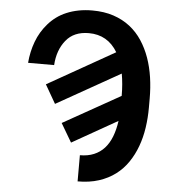

<svg xmlns="http://www.w3.org/2000/svg" viewBox="-62 -795 967 1064"><g transform="rotate(5 422.0 -262.5)"><path d="M78.8 -417.6Q83.8 -479.8 104.8 -536.2Q125.7 -592.7 166.2 -638.8Q186.1 -661.6 210.9 -679.9Q235.8 -698.2 266.2 -710.9Q296.5 -723.7 332 -730.6Q367.5 -737.6 408.7 -737.6Q474.4 -737.6 526.6 -720.2Q578.8 -702.8 618.6 -671.7Q658.4 -640.6 686.6 -597.7Q714.8 -554.7 732.8 -503.9Q750.7 -453.1 759.1 -396.1Q767.4 -339.1 767.4 -279.8V-228Q767.4 -171.2 759.2 -116.3Q751.1 -61.4 733.1 -12.4Q715.2 36.6 687.1 77.9Q659.1 119.3 619.3 149.3Q579.5 179.3 527.3 196.2Q475.1 213.1 409.4 213.1V67.5Q453.5 67.5 487.2 53.4Q521 39.4 545.1 12.8Q569.2 -13.8 584.3 -52.6Q599.4 -91.3 606.2 -140.6L354.4 2.1L293.3 -101.6L611.5 -280.2V-281.2Q611.5 -314.6 608.8 -345Q606.2 -375.4 601.2 -403.4L247.2 -203.8L187.5 -307.5L560.4 -518.5Q505.3 -610.8 400.2 -610.8Q317.1 -610.8 273.1 -556.1Q228.7 -501.1 223.7 -417.6Z"/></g></svg>

Font: Inter P
Style: Bold
Weight: 700
Designer: Rasmus Andersson
Foundry: rsms
Version: Version 3.018;git-588b23468